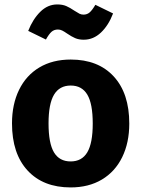

<svg xmlns="http://www.w3.org/2000/svg" viewBox="-20 -811 624 848"><path d="M292.4 -548Q413.6 -548 482.3 -473.4Q551 -398.8 551 -265.2Q551 -180.8 519.7 -116.8Q488.4 -52.8 430 -18Q371.6 16.8 292 16.8Q170.8 16.8 101.9 -57.8Q33 -132.4 33 -266Q33 -350.4 64.3 -414.4Q95.6 -478.4 154 -513.2Q212.4 -548 292.4 -548ZM292.4 -433.2Q242.8 -433.2 218.6 -392.8Q194.4 -352.4 194.4 -266Q194.4 -178.2 218.4 -138.1Q242.4 -98 292 -98Q341.6 -98 365.6 -138.4Q389.6 -178.8 389.6 -265.2Q389.6 -353 365.6 -393.1Q341.6 -433.2 292.4 -433.2ZM350 -635.6Q328 -635.6 311.9 -642.6Q295.8 -649.6 276.8 -662.6Q263.6 -671.8 254.6 -676.2Q245.6 -680.6 235.8 -680.6Q218.6 -680.6 207.2 -670.2Q195.8 -659.8 182.8 -636.4L104.6 -674.6Q124.8 -726 157.7 -758.7Q190.6 -791.4 232.8 -791.4Q256.2 -791.4 272.7 -784.2Q289.2 -777 308.2 -764Q323 -754.4 331 -750.4Q339 -746.4 348.8 -746.4Q365 -746.4 376.4 -756.6Q387.8 -766.8 401.2 -789.8L479.4 -751.6Q459.2 -698.8 425.8 -667.2Q392.4 -635.6 350 -635.6Z"/></svg>

Font: Firava
Style: Regular
Weight: 400
Designer: Carrois Corporate & Edenspiekermann AG
Foundry: Greg Finn Gibson
Version: Version 5.000